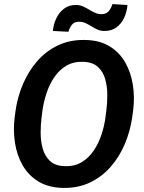

<svg xmlns="http://www.w3.org/2000/svg" viewBox="-20 -918 709 948"><path d="M637.7 -375 632.8 -338.9Q623 -271 596.7 -208Q570.3 -145 527.3 -95.5Q484.4 -45.9 425.3 -17.3Q366.2 11.2 291 9.8Q219.2 8.3 169.9 -21.7Q120.6 -51.8 92 -101.6Q63.5 -151.4 54 -212.6Q44.4 -273.9 52.2 -336.9L57.1 -373.5Q66.9 -440.9 93.8 -503.7Q120.6 -566.4 163.6 -616Q206.5 -665.5 265.9 -693.8Q325.2 -722.2 399.4 -720.7Q471.2 -719.7 520.5 -689.7Q569.8 -659.7 598.1 -609.9Q626.5 -560.1 636 -499Q645.5 -438 637.7 -375ZM500.5 -336.9 505.4 -375Q509.8 -410.2 509.8 -450.4Q509.8 -490.7 499.5 -527.1Q489.3 -563.5 463.9 -587.2Q438.5 -610.8 392.1 -612.8Q343.3 -614.7 307.6 -593.5Q272 -572.3 247.8 -536.4Q223.6 -500.5 209.7 -458Q195.8 -415.5 189.9 -374.5L185.1 -336.4Q180.7 -302.2 180.7 -261.7Q180.7 -221.2 190.9 -184.3Q201.2 -147.5 226.6 -123.3Q252 -99.1 298.3 -97.7Q347.7 -95.7 383.3 -117.2Q418.9 -138.7 442.9 -174.6Q466.8 -210.4 481 -253.2Q495.1 -295.9 500.5 -336.9ZM535.2 -897.9 609.4 -893.1Q606.9 -860.8 593.5 -831.3Q580.1 -801.8 555.4 -783.2Q530.8 -764.6 495.1 -765.1Q476.6 -765.1 460.9 -772.2Q445.3 -779.3 430.4 -788.6Q415.5 -797.9 400.4 -804.7Q385.3 -811.5 367.7 -810.5Q345.7 -810.1 334.5 -795.2Q323.2 -780.3 317.9 -761.2L241.2 -765.1Q243.7 -796.9 257.6 -826.7Q271.5 -856.4 296.1 -875.2Q320.8 -894 356.9 -893.6Q374.5 -893.1 389.9 -886.2Q405.3 -879.4 420.2 -870.4Q435.1 -861.3 450.4 -854.5Q465.8 -847.7 483.9 -848.1Q505.9 -849.1 517.6 -863.8Q529.3 -878.4 535.2 -897.9Z"/></svg>

Font: Roboto SemiBold
Style: Italic
Weight: 600
Designer: Christian Robertson
Foundry: Google
Version: Version 3.009; 2024